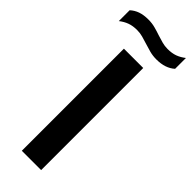

<svg xmlns="http://www.w3.org/2000/svg" viewBox="-343 -959 984 984"><g transform="rotate(45 148.5 -467.0)"><path d="M78.5 0V-740H218.5V0ZM235 -818.5Q208.5 -818.5 185.2 -824.8Q162 -831 140.5 -838Q120 -844.5 100.2 -850Q80.5 -855.5 59 -855.5Q28.5 -855.5 5.5 -847.2Q-17.5 -839 -40 -821.5V-900Q-21 -917.5 3.5 -926Q28 -934.5 62 -934.5Q88.5 -934.5 111.8 -928.2Q135 -922 156.5 -914.5Q177 -908 196.8 -902.5Q216.5 -897 238 -897Q268.5 -897 291.5 -905.2Q314.5 -913.5 337 -931V-852.5Q299.5 -818.5 235 -818.5Z"/></g></svg>

Font: Encode Sans SmExp SmBold
Style: Regular
Weight: 600
Width: 6
Designer: Multiple Designers
Foundry: Impallari Type
Version: Version 3.002; ttfautohint (v1.8.3) -l 8 -r 50 -G 200 -x 14 